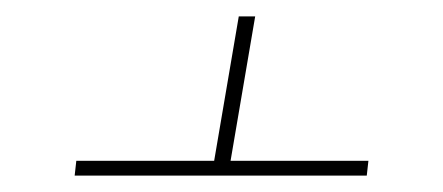

<svg xmlns="http://www.w3.org/2000/svg" viewBox="-20 -545 540 234"><path d="M71 -331 73 -349H241L271 -525H291L261 -349H429L427 -331Z"/></svg>

Font: Iosevka SS18 Thin
Style: Italic
Weight: 100
Italic angle: -9°
Monospace: yes
Designer: Belleve Invis
Foundry: Belleve Invis
Version: Version 25.1.1; ttfautohint (v1.8.4)